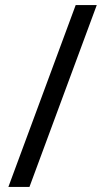

<svg xmlns="http://www.w3.org/2000/svg" viewBox="-20 -735 412 756"><path d="M361 -715H278L13 1H96Z"/></svg>

Font: Noto Sans Arabic UI SmCn
Style: Regular
Weight: 400
Width: 4
Designer: Monotype Design Team, Nadine Chahine and Nizar Qandah
Foundry: Monotype Imaging Inc.
Version: Version 2.010